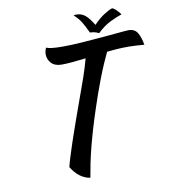

<svg xmlns="http://www.w3.org/2000/svg" viewBox="-101 -968 1004 1138"><g transform="rotate(-10 401.0 -399.5)"><path d="M299 -606Q259 -606 237.5 -628.5Q216 -651 216 -683Q216 -691 218.5 -702Q221 -713 225 -721Q238 -715 263.5 -712.5Q289 -710 323 -710Q374 -710 438.5 -714.5Q503 -719 562 -724Q621 -729 666 -733.5Q711 -738 724 -738Q761 -738 777.5 -710.5Q794 -683 802 -637Q776 -639 750.5 -640.5Q725 -642 707 -642Q675 -642 642.5 -640Q610 -638 577 -634Q563 -605 546 -565.5Q529 -526 512.5 -483Q496 -440 481 -397.5Q466 -355 455 -321Q433 -255 416.5 -199Q400 -143 387.5 -94.5Q375 -46 366 -2Q357 42 350 84Q283 74 238 0Q246 -31 257.5 -67.5Q269 -104 284.5 -150.5Q300 -197 321 -256Q342 -315 369 -390Q379 -418 390 -448.5Q401 -479 411.5 -509Q422 -539 430.5 -567Q439 -595 445 -618Q403 -613 365.5 -609.5Q328 -606 299 -606ZM550 -751Q535 -759 521 -761.5Q507 -764 497 -764Q486 -786 478 -802Q470 -818 462 -831Q454 -844 444 -855.5Q434 -867 419 -881Q427 -883 430 -883Q433 -883 436 -883Q465 -883 487.5 -865.5Q510 -848 537 -803Q567 -835 598 -855.5Q629 -876 651 -883Q668 -879 700 -838Q668 -827 629.5 -808.5Q591 -790 550 -751Z"/></g></svg>

Font: Kaushan Script
Style: Regular
Weight: 400
Designer: Pablo Impallari
Foundry: Pablo Impallari
Version: Version 1.002